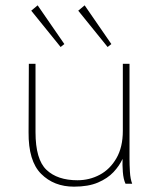

<svg xmlns="http://www.w3.org/2000/svg" viewBox="-20 -688 590 719"><path d="M257 11Q182 11 134 -37Q86 -85 87 -193L88 -449H113V-193Q113 -91 154 -52Q195 -13 270 -13Q315 -13 353.5 -33.5Q392 -54 416 -95.5Q440 -137 440 -198V-449H465V-91Q465 -72 466.5 -45Q468 -18 475 0H450Q442 -17 440 -44.5Q438 -72 439 -93Q427 -67 405 -43.5Q383 -20 347 -4.5Q311 11 257 11ZM207 -512 97 -648 121 -668 221 -523ZM383 -512 273 -648 297 -668 397 -523Z"/></svg>

Font: Inconsolata SemiExpanded ExtraLight
Style: Regular
Weight: 200
Width: 6
Monospace: yes
Designer: Raph Levien, Cyreal, Brenton Simpson
Foundry: Raph Levien, Cyreal, Google
Version: Version 3.001; ttfautohint (v1.8.2.53-6de2)